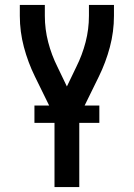

<svg xmlns="http://www.w3.org/2000/svg" viewBox="-20 -755 540 775"><path d="M200 0V-285L121 -446Q93 -503 76.5 -565Q60 -627 60 -691V-735H161V-691Q161 -637 174.5 -585Q188 -533 212 -485L250 -406L288 -485Q312 -533 325.5 -585Q339 -637 339 -691V-735H440V-691Q440 -627 423.5 -565Q407 -503 379 -446L300 -285V0ZM381 -259H119V-329H381Z"/></svg>

Font: Iosevka Curly Semibold
Style: Regular
Weight: 600
Monospace: yes
Designer: Belleve Invis
Foundry: Belleve Invis
Version: Version 22.1.2; ttfautohint (v1.8.4)